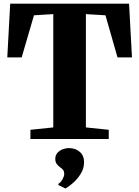

<svg xmlns="http://www.w3.org/2000/svg" viewBox="-20 -763 764 1054"><path d="M272.5 -63.5V-685.5L166.5 -679L99 -448H20L36 -743H688.5L704.5 -448H625L559 -679L451.5 -685.5V-63.5L577 -50.5V0H147V-50.5ZM441.5 128Q441.5 160.5 424.2 189.2Q407 218 383.2 239.2Q359.5 260.5 340 271.5H338.5L301 253L299.5 247Q313 239 322.8 221.8Q332.5 204.5 332.5 193Q332.5 177 326.2 169.5Q320 162 309.5 155Q299.5 148 291.5 137.2Q283.5 126.5 283.5 109.5Q283.5 88.5 296 75.2Q308.5 62 325.5 56Q342.5 50 355.5 50H359Q394.5 50 418.2 71Q442 92 441.5 128Z"/></svg>

Font: Merriweather 60pt Black
Style: Regular
Weight: 900
Version: Version 2.100